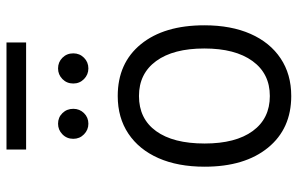

<svg xmlns="http://www.w3.org/2000/svg" viewBox="-183 -723 918 592"><g transform="rotate(-90 276.0 -427.0)"><path d="M276 12Q175 12 116.5 -59.8Q58 -131.5 58 -255Q58 -337.5 84.5 -397.5Q111 -457.5 160 -490.2Q209 -523 276 -523Q377.5 -523 435.8 -451.5Q494 -380 494 -256Q494 -173.5 467.5 -113.5Q441 -53.5 392 -20.8Q343 12 276 12ZM276 -54Q345 -54 383.8 -107.5Q422.5 -161 422.5 -256Q422.5 -351.5 383.8 -404.5Q345 -457.5 276 -457.5Q206 -457.5 167.8 -404.8Q129.5 -352 129.5 -255Q129.5 -159.5 168 -106.8Q206.5 -54 276 -54ZM361 -613.5Q342 -613.5 328.2 -627Q314.5 -640.5 314.5 -660Q314.5 -680 328.2 -693.5Q342 -707 361 -707Q380.5 -707 394 -693.5Q407.5 -680 407.5 -660Q407.5 -640.5 394 -627Q380.5 -613.5 361 -613.5ZM190.5 -613.5Q171.5 -613.5 157.8 -627Q144 -640.5 144 -660Q144 -680 157.8 -693.5Q171.5 -707 190.5 -707Q210 -707 223.2 -693.5Q236.5 -680 236.5 -660Q236.5 -640.5 223.2 -627Q210 -613.5 190.5 -613.5ZM111 -805.5V-866H441V-805.5Z"/></g></svg>

Font: Overpass Light
Style: Regular
Weight: 300
Designer: Delve Withrington, Dave Bailey, Thomas Jockin
Foundry: Delve Fonts LLC
Version: Version 4.000; ttfautohint (v1.8.3)